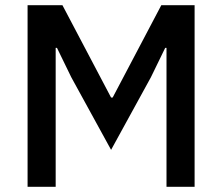

<svg xmlns="http://www.w3.org/2000/svg" viewBox="-20 -718 854 738"><path d="M620 -534H615L560 -421L407 -142L254 -421L199 -534H194V0H86V-698H220L407 -343H413L600 -698H728V0H620Z"/></svg>

Font: IBM Plex Sans Thai Looped Medium
Style: Regular
Weight: 500
Designer: Mike Abbink, Paul van der Laan, Pieter van Rosmalen, Ben Mitchell, Mark Frömberg
Foundry: Bold Monday
Version: Version 1.1